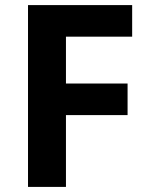

<svg xmlns="http://www.w3.org/2000/svg" viewBox="-20 -734 589 754"><path d="M239 0H90V-714H499V-590H239V-406H481V-282H239Z"/></svg>

Font: Noto Sans Ethiopic
Style: Bold
Weight: 700
Designer: Monotype Design Team
Foundry: Monotype Imaging Inc.
Version: Version 2.102; ttfautohint (v1.8.4.7-5d5b)